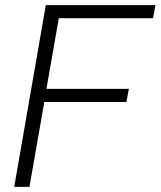

<svg xmlns="http://www.w3.org/2000/svg" viewBox="-20 -731 628 751"><path d="M474.6 -332H153.3L95.2 0H35.6L159.2 -710.9H587.9L578.6 -659.7H210L161.6 -383.3H483.9Z"/></svg>

Font: RobotoInd Light
Style: Italic
Weight: 300
Italic angle: -12°
Designer: Google
Version: Version 2.001151; 2014